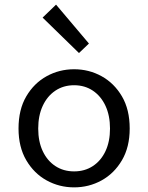

<svg xmlns="http://www.w3.org/2000/svg" viewBox="-20 -797 640 829"><path d="M300 12Q236 12 181.5 -18Q127 -48 93.5 -105Q60 -162 60 -242Q60 -324 93.5 -381Q127 -438 181.5 -468Q236 -498 300 -498Q364 -498 418.5 -468Q473 -438 506.5 -381Q540 -324 540 -242Q540 -162 506.5 -105Q473 -48 418.5 -18Q364 12 300 12ZM300 -57Q346 -57 381 -80Q416 -103 435.5 -144.5Q455 -186 455 -242Q455 -298 435.5 -340Q416 -382 381 -405.5Q346 -429 300 -429Q254 -429 219 -405.5Q184 -382 164.5 -340Q145 -298 145 -242Q145 -186 164.5 -144.5Q184 -103 219 -80Q254 -57 300 -57ZM321 -568 164 -721 222 -777 364 -609Z"/></svg>

Font: Source Code Variable
Style: Regular
Weight: 400
Monospace: yes
Designer: Paul D. Hunt, Teo Tuominen
Foundry: Adobe Systems Incorporated
Version: Version 1.010;hotconv 1.0.106;makeotfexe 2.5.65593